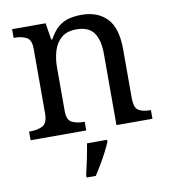

<svg xmlns="http://www.w3.org/2000/svg" viewBox="-85 -619 815 914"><g transform="rotate(-10 322.5 -162.5)"><path d="M28 0V-42H36Q70 -42 94 -54.5Q118 -67 118 -114V-426Q118 -470 94.5 -482Q71 -494 38 -494H33V-536H195L208 -455H213Q234 -493 257.5 -512.5Q281 -532 309 -539Q337 -546 369 -546Q448 -546 492.5 -499.5Q537 -453 537 -350V-114Q537 -67 557.5 -54.5Q578 -42 612 -42H617V0H443V-345Q443 -410 418.5 -446Q394 -482 333 -482Q288 -482 261.5 -459.5Q235 -437 223.5 -400Q212 -363 212 -320V-109Q212 -65 235.5 -53.5Q259 -42 292 -42H297V0ZM260 208Q268 175 276 136Q284 97 290 61H387V71Q378 92 364 119Q350 146 334 173Q318 200 304 221H260Z"/></g></svg>

Font: Noto Serif Khojki
Style: Regular
Weight: 400
Designer: Juan Bruce
Version: Version 2.002